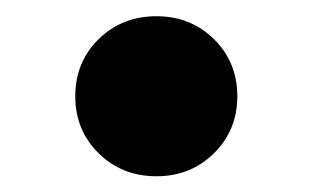

<svg xmlns="http://www.w3.org/2000/svg" viewBox="-20 -464 389 239"><path d="M174.8 -244.6Q131.8 -244.6 102.8 -273.2Q73.7 -301.8 73.7 -344.2Q73.7 -386.7 102.8 -415.3Q131.8 -443.8 174.8 -443.8Q217.3 -443.8 246.3 -415.3Q275.4 -386.7 275.4 -344.2Q275.4 -301.8 246.3 -273.2Q217.3 -244.6 174.8 -244.6Z"/></svg>

Font: Inter 18pt Black
Style: Regular
Weight: 900
Designer: Rasmus Andersson
Foundry: rsms
Version: Version 4.001;git-66647c0bb